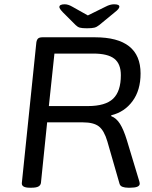

<svg xmlns="http://www.w3.org/2000/svg" viewBox="-20 -874 711 896"><path d="M119 2Q79 2 82 -21L149 -670Q150 -685 156 -692.5Q162 -700 178 -700H423Q636 -700 636 -531Q636 -453 598.5 -402Q561 -351 499 -336V-332Q523 -323 540 -296Q557 -269 572 -220L630 -28Q632 -21 632 -16Q631 2 588 2H578Q563 2 552 -2Q541 -6 538 -16L481 -214Q466 -265 441.5 -284Q417 -303 367 -303H200L171 -20Q169 -9 159 -3.5Q149 2 127 2ZM208 -379H390Q472 -379 508 -413.5Q544 -448 544 -523Q544 -576 513.5 -600Q483 -624 415 -624H234ZM512 -854Q537 -854 537 -843Q537 -833 516 -817L443 -757Q432 -748 420.5 -745Q409 -742 386 -742Q363 -742 352.5 -745Q342 -748 333 -757L273 -817Q257 -834 257 -841Q257 -854 282 -854Q298 -854 317 -843L390 -802L473 -843Q494 -854 512 -854Z"/></svg>

Font: Asap Semi Expanded Semi Expanded Regular
Style: Italic
Weight: 400
Width: 6
Italic angle: -6°
Designer: Pablo Cosgaya
Foundry: Omnibus-Type
Version: Version 3.001; ttfautohint (v1.8.4.7-5d5b)